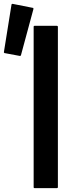

<svg xmlns="http://www.w3.org/2000/svg" viewBox="-70 -972 410 990"><path d="M228.5 -834Q228.5 -681.6 228.5 -377Q228.5 -253.9 228.5 -6.8Q228.5 -4.9 226.6 -2.9Q225.6 -2 223.6 -2Q185.5 -2 108.4 -2Q106.4 -2 104.5 -2.9Q103.5 -4.9 103.5 -6.8Q103.5 -110.4 103.5 -317.4Q103.5 -489.3 103.5 -834Q103.5 -835.9 104.5 -837.9Q106.4 -838.9 108.4 -838.9Q146.5 -838.9 223.6 -838.9Q225.6 -838.9 226.6 -837.9Q228.5 -835.9 228.5 -834ZM-4.9 -952.1Q29.3 -945.3 98.6 -931.6Q99.6 -931.6 100.6 -931.6Q101.6 -930.7 101.6 -929.7Q102.5 -928.7 102.5 -927.7Q102.5 -926.8 102.5 -925.8Q81.1 -846.7 38.1 -687.5Q38.1 -685.5 36.1 -684.6Q34.2 -683.6 32.2 -683.6Q6.8 -688.5 -45.9 -698.2Q-45.9 -698.2 -46.9 -698.2Q-47.9 -699.2 -48.8 -700.2Q-49.8 -700.2 -49.8 -701.2Q-49.8 -702.1 -49.8 -704.1Q-36.1 -785.2 -10.7 -948.2Q-10.7 -948.2 -9.8 -950.2Q-9.8 -951.2 -8.8 -951.2Q-7.8 -951.2 -6.8 -952.1Q-5.9 -952.1 -4.9 -952.1Z"/></svg>

Font: Typeface
Style: Regular
Weight: 400
Version: Version 1.0